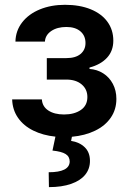

<svg xmlns="http://www.w3.org/2000/svg" viewBox="-20 -557 532 795"><path d="M245.1 -83Q287.6 -83 314.7 -101.6Q341.8 -120.1 341.8 -155.3Q341.8 -187.5 318.1 -207.5Q294.4 -227.5 254.9 -227.5H173.8V-316.4H254.9Q293 -316.4 313.5 -333.5Q334 -350.6 334 -378.9Q334 -409.2 313 -427.2Q292 -445.3 254.9 -445.3Q216.8 -445.3 192.1 -428.5Q167.5 -411.6 166 -384.8H43.9Q44.9 -429.7 71.8 -464.4Q98.6 -499 145 -518.1Q191.4 -537.1 249 -537.1Q310.1 -537.1 355.5 -518.6Q400.9 -500 425 -466.6Q449.2 -433.1 449.2 -388.7Q449.2 -346.2 423.1 -317.9Q397 -289.6 350.6 -277.3V-271.5Q381.8 -269.5 407.2 -253.4Q432.6 -237.3 447.3 -209.7Q461.9 -182.1 461.9 -147.5Q461.9 -103.5 438.7 -69.8Q415.5 -36.1 373.8 -15.9Q332 4.4 277.8 9.3L274.4 26.4Q309.1 31.7 330.8 52.7Q352.5 73.7 352.5 109.4Q352.5 142.1 332.8 166.5Q313 190.9 274.7 204.3Q236.3 217.8 182.6 217.8L181.6 156.2Q267.1 156.2 268.6 112.3Q268.6 91.3 251.7 80.8Q234.9 70.3 197.3 66.4L209.5 8.8Q157.7 3.4 117.7 -16.4Q77.6 -36.1 54.7 -69.1Q31.7 -102.1 30.3 -145.5H153.3Q155.3 -115.7 180.2 -99.4Q205.1 -83 245.1 -83Z"/></svg>

Font: Pretendard JP SemiBold
Style: Regular
Weight: 600
Designer: Base glyphs from Inter by Rasmus Andersson; Hangeul glyphs from Noto Sans CJK(Source Han Sans) by Jang Soo-young and Kan
Foundry: Kil Hyung-jin
Version: Version 1.309